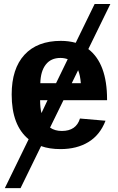

<svg xmlns="http://www.w3.org/2000/svg" viewBox="-20 -745 596 972"><path d="M286.1 9.8Q230 9.8 188 -5.4L84 207.5H4.4L125 -40Q39.1 -109.9 39.1 -266.6Q39.1 -397.5 104 -467.8Q168.9 -538.1 288.1 -538.1Q328.1 -538.1 363.3 -528.3L459 -724.6H538.6L427.2 -496.6Q522 -423.8 522 -241.7V-237.8H301.3L233.4 -99.1Q257.8 -82 293 -82Q365.7 -82 384.8 -145L514.2 -133.8Q486.3 -61.5 427.7 -25.9Q369.1 9.8 286.1 9.8ZM263.7 -323.7 322.8 -445.3Q305.2 -451.7 286.1 -451.7Q237.8 -451.7 211.7 -418Q185.5 -384.3 184.1 -323.7ZM389.2 -323.7Q386.2 -363.8 375.5 -389.6L343.3 -323.7ZM183.1 -237.8Q183.1 -199.7 189.9 -172.4L220.7 -237.8Z"/></svg>

Font: Arimo
Style: Bold
Weight: 700
Designer: Steve Matteson
Foundry: Monotype Imaging Inc.
Version: Version 1.33